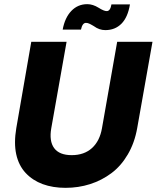

<svg xmlns="http://www.w3.org/2000/svg" viewBox="-20 -905 760 932"><path d="M59.1 -283.2 131.8 -702.1H303.2L229 -283.2Q217.8 -220.2 242.9 -186Q268.1 -151.9 328.1 -151.9Q388.7 -151.9 426.5 -186.3Q464.4 -220.7 475.1 -283.2L548.8 -702.1H720.2L646 -283.2Q633.3 -211.4 600.3 -155.3Q567.4 -99.1 520.5 -64.2Q473.6 -29.3 417.2 -11.2Q360.8 6.8 297.9 6.8Q236.3 6.8 187.3 -11.2Q138.2 -29.3 104.5 -65.4Q70.8 -101.6 58.8 -156Q46.9 -210.4 59.1 -283.2ZM373 -761.2H284.2Q294.9 -819.3 326.4 -852.1Q357.9 -884.8 403.8 -884.8Q430.7 -884.8 459 -867.2Q484.4 -851.1 498 -851.1Q515.6 -851.1 521 -883.8H610.8Q600.6 -821.3 569.6 -790Q538.6 -758.8 491.2 -758.8Q461.9 -758.8 436 -777.8Q433.6 -779.3 428 -782.5Q422.4 -785.6 419.7 -787.1Q417 -788.6 412.6 -790.5Q408.2 -792.5 404.5 -793.2Q400.9 -793.9 397 -793.9Q379.9 -793.9 373 -761.2Z"/></svg>

Font: SVN-Poppins
Style: Bold Italic
Weight: 700
Italic angle: -10°
Designer: Ninad Kale (Devanagari), Jonny Pinhorn (Latin)
Foundry: Indian Type Foundry
Version: Version 3.002 2017